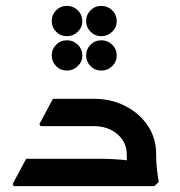

<svg xmlns="http://www.w3.org/2000/svg" viewBox="-20 -633 613 653"><path d="M411 -110Q411 -136 396.5 -157.5Q382 -179 357 -191.5Q332 -204 300 -204H153V-215L163 -297H300Q357 -297 405 -273Q453 -249 482 -206.5Q511 -164 511 -110ZM27 0 23 -7 69 -93H208V0ZM69 0V-93H320Q345 -93 369.5 -91.5Q394 -90 410 -88Q426 -86 426 -86V0ZM118 -204 114 -211 160 -297H278V-204ZM421 0Q418 -22 414.5 -49.5Q411 -77 411 -110H511Q511 -79 514 -55Q517 -31 520 -14L505 0ZM208 -393Q186 -393 171 -408Q156 -423 156 -444Q156 -466 171 -481Q186 -496 208 -496Q229 -496 244.5 -481Q260 -466 260 -444Q260 -423 244.5 -408Q229 -393 208 -393ZM208 -510Q186 -510 171 -525Q156 -540 156 -561Q156 -583 171 -598Q186 -613 208 -613Q229 -613 244.5 -598Q260 -583 260 -561Q260 -540 244.5 -525Q229 -510 208 -510ZM325 -393Q303 -393 288 -408Q273 -423 273 -444Q273 -466 288 -481Q303 -496 325 -496Q346 -496 361.5 -481Q377 -466 377 -444Q377 -423 361.5 -408Q346 -393 325 -393ZM325 -510Q303 -510 288 -525Q273 -540 273 -561Q273 -583 288 -598Q303 -613 325 -613Q346 -613 361.5 -598Q377 -583 377 -561Q377 -540 361.5 -525Q346 -510 325 -510Z"/></svg>

Font: Fustat SemiBold
Style: Regular
Weight: 600
Designer: Mohamed Gaber, Khaled Hosny, Laura Garcia Mut
Foundry: Kief Type Foundry, Alif Type Foundry, Hard Type Foundry
Version: Version 1.007